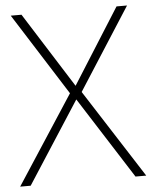

<svg xmlns="http://www.w3.org/2000/svg" viewBox="-54 -757 632 801"><g transform="rotate(-5 262.0 -357.0)"><path d="M526 0 288 -371 508 -714H464L265 -399L66 -714H21L239 -370L-2 0H42L263 -342L481 0Z"/></g></svg>

Font: Noto Sans Malayalam ExtraLight
Style: Regular
Weight: 200
Designer: Jelle Bosma - Monotype Design Team
Foundry: Monotype Imaging Inc.
Version: Version 2.104